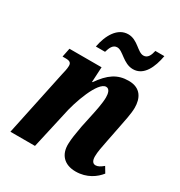

<svg xmlns="http://www.w3.org/2000/svg" viewBox="-180 -881 950 1015"><g transform="rotate(30 295.0 -374.0)"><path d="M421 -610C487 -610 518 -680 531 -753H476C470 -726 460 -700 433 -700C397 -700 367 -758 309 -758C244 -758 206 -691 192 -616H248C256 -643 266 -669 293 -669C328 -669 362 -610 421 -610ZM429 10C498 10 545 -26 571 -59L550 -94C532 -79 518 -71 504 -71C487 -71 478 -85 478 -111C478 -138 485 -172 493 -212L513 -313C520 -350 532 -402 532 -438C532 -495 508 -546 434 -546C365 -546 320 -514 271 -444H268L273 -536H77L66 -482H85C110 -482 120 -475 120 -456C120 -437 114 -416 110 -398L26 0H176L225 -218C242 -307 297 -459 346 -459C368 -459 373 -432 373 -409C373 -375 361 -318 355 -291L338 -211C329 -161 324 -130 323 -100C320 -33 358 10 429 10Z"/></g></svg>

Font: Noto Serif Condensed Extra
Style: Italic
Weight: 800
Width: 3
Italic angle: -12°
Designer: Monotype Design Team
Foundry: Monotype Imaging Inc.
Version: Version 1.901